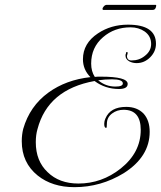

<svg xmlns="http://www.w3.org/2000/svg" viewBox="-20 -699 666 794"><path d="M288 75Q196 75 136 27Q70 -26 70 -115Q70 -142 76 -166Q103 -260 180 -316Q253 -369 354 -380Q323 -411 323 -454Q323 -520 385 -561Q439 -597 509 -597Q625 -597 625 -518Q625 -486 601 -462Q577 -438 545 -438Q529 -438 515 -445Q499 -454 499 -469Q499 -475 501 -478Q501 -484 505 -484Q508 -484 508 -480Q508 -477 507 -475Q505 -469 505 -468Q505 -449 524 -449Q556 -449 579 -468Q605 -488 605 -517Q605 -550 578 -569Q553 -586 520 -586Q453 -586 406 -545Q357 -503 357 -436Q357 -404 372 -381Q379 -382 385 -382Q391 -382 397 -382Q508 -382 508 -352Q508 -331 472 -331Q415 -331 371 -364Q178 -329 135 -165Q128 -141 128 -111Q128 -33 177 13Q225 60 304 60Q401 60 479 -2Q562 -68 562 -162Q562 -245 491 -245Q464 -245 444 -230Q422 -214 422 -187Q422 -170 419 -170Q411 -170 411 -187Q411 -191 412 -196.5Q413 -202 416 -209Q436 -257 502 -257Q547 -257 574 -229Q599 -201 599 -154Q599 -51 492 17Q397 75 288 75ZM457 -341Q488 -341 488 -354Q488 -371 443 -371Q429 -371 414.5 -370Q400 -369 386 -367Q417 -341 457 -341ZM407 -658Q404 -658 404 -662Q404 -667 409.5 -673Q415 -679 422 -679H624Q626 -679 626 -676Q626 -670 622.5 -664Q619 -658 611 -658Z"/></svg>

Font: Imperial Script
Style: Regular
Weight: 400
Designer: Robert E. Leuschke
Foundry: Robert E. Leuschke
Version: Version 1.010; ttfautohint (v1.8.3)